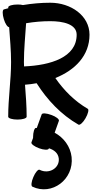

<svg xmlns="http://www.w3.org/2000/svg" viewBox="-32 -854 723 1405"><path d="M28 -800C28 -798 29 -796 29 -794C18 -791 7 -788 -4 -785C-15 -781 -15 -749 -4 -714C6 -680 23 -655 35 -655C41 -570 49 -485 49 -400C49 -266 28 -134 28 0C28 12 59 21 96 21C133 21 163 12 163 0C163 -78 157 -156 151 -234C180 -236 208 -240 236 -245C314 -122 415 -15 542 58C552 64 576 43 594 11C613 -22 620 -53 610 -58C515 -113 436 -192 373 -283C518 -341 623 -448 623 -600C623 -740 486 -834 336 -834C269 -834 202 -828 136 -817C125 -820 111 -821 96 -821C59 -821 28 -812 28 -800ZM143 -400C143 -495 153 -589 159 -684C218 -694 277 -699 336 -699C428 -699 529 -678 529 -600C529 -434 338 -376 144 -368C143 -379 143 -389 143 -400ZM273 -17 237 83C235 83 233 82 231 82C220 82 210 113 210 150V155L198 188C194 199 219 218 254 231C289 244 321 245 325 234L326 231C364 243 393 266 398 305C406 376 326 424 257 388C247 384 226 408 212 442C197 476 194 507 205 512C348 580 510 459 492 295C483 217 434 153 368 117L399 30C403 19 378 -1 343 -13C308 -26 277 -28 273 -17Z"/></svg>

Font: Nupuram Expanded Bold
Style: Regular
Weight: 700
Width: 7
Designer: Santhosh Thottingal (santhosh.thottingal@gmail.com)
Foundry: SMC
Version: Version 1.000